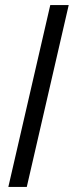

<svg xmlns="http://www.w3.org/2000/svg" viewBox="-20 -740 292 760"><path d="M13 0 179 -720H252L86 0Z"/></svg>

Font: Instrument Sans SemiCondensed
Style: Italic
Weight: 400
Width: 4
Italic angle: -13°
Designer: Rodrigo Fuenzalida
Foundry: fragTYPE
Version: Version 1.000;gftools[0.9.28]